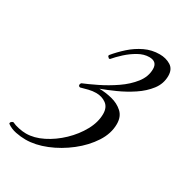

<svg xmlns="http://www.w3.org/2000/svg" viewBox="-190 -687 765 806"><g transform="rotate(30 192.0 -284.0)"><path d="M45 12Q22 12 -3 7Q-28 2 -47 -12V-18L-41 -24L-35 -26Q-21 -19 -1.5 -15Q18 -11 34 -11Q73 -11 115 -32Q157 -53 193 -87.5Q229 -122 251.5 -163Q274 -204 274 -244Q274 -276 253.5 -291Q233 -306 205 -306Q188 -306 169.5 -301.5Q151 -297 134 -292L127 -295L126 -304L130 -310Q157 -321 196 -340Q235 -359 273 -385Q311 -411 336 -443Q361 -475 361 -512Q361 -548 323 -548Q297 -548 270.5 -533Q244 -518 221.5 -497.5Q199 -477 183 -458H178L171 -465V-470Q194 -498 222 -523Q250 -548 283.5 -564Q317 -580 355 -580Q385 -580 408 -566Q431 -552 431 -519Q431 -481 407.5 -450.5Q384 -420 348.5 -396.5Q313 -373 275 -356Q237 -339 207 -328Q237 -328 269 -320Q301 -312 323 -292Q345 -272 345 -236Q345 -190 316.5 -146Q288 -102 242 -66Q196 -30 144 -9Q92 12 45 12Z"/></g></svg>

Font: Great Vibes
Style: Regular
Weight: 400
Designer: Robert E. Leuschke, Viktoriya Grabowska, Viviana Monsalve, Eben Sorkin
Foundry: Robert E. Leuschke
Version: Version 1.103; ttfautohint (v1.8.4.7-5d5b)